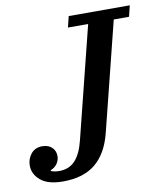

<svg xmlns="http://www.w3.org/2000/svg" viewBox="-109 -764 715 842"><g transform="rotate(-10 249.0 -343.0)"><path d="M104 12Q38 12 5 -15.5Q-28 -43 -28 -82Q-28 -111 -10 -133.5Q8 -156 40 -156Q67 -156 83 -141Q99 -126 99 -102Q99 -85 89 -69.5Q79 -54 59 -46V-42Q64 -40 74 -38Q84 -36 95 -36Q140 -36 167 -65.5Q194 -95 208 -153L332 -649H242L254 -698H526L514 -649H446L325 -165Q303 -77 249.5 -32.5Q196 12 104 12Z"/></g></svg>

Font: IBM Plex Serif Medm
Style: Italic
Weight: 500
Italic angle: -14°
Designer: Mike Abbink, Paul van der Laan, Pieter van Rosmalen
Foundry: Bold Monday
Version: Version 3.001